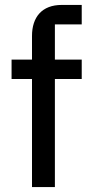

<svg xmlns="http://www.w3.org/2000/svg" viewBox="-20 -760 371 780"><path d="M110 0H203V-439H312V-518H203V-661H312V-740H231C150 -740 110 -690 110 -614V-518H27V-439H110Z"/></svg>

Font: IBM Plex Thai Text
Style: Regular
Weight: 450
Designer: Mike Abbink, Paul van der Laan, Pieter van Rosmalen, Ben Mitchell, Mark Frömberg
Foundry: Bold Monday
Version: Version 1.0